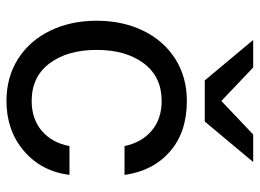

<svg xmlns="http://www.w3.org/2000/svg" viewBox="-122 -650 784 579"><g transform="rotate(90 269.5 -360.0)"><path d="M42 -260Q42 -338 72 -400Q102 -462 157 -497Q212 -532 284 -532Q378 -532 436.5 -481Q495 -430 507 -344H420Q409 -396 373.5 -426Q338 -456 284 -456Q211 -456 170.5 -402Q130 -348 130 -260Q130 -172 170.5 -118Q211 -64 284 -64Q338 -64 374 -94.5Q410 -125 420 -178H507Q496 -93 434.5 -40.5Q373 12 284 12Q212 12 157 -23Q102 -58 72 -120Q42 -182 42 -260ZM100 -732H183L284 -636L385 -732H468L346 -586H222Z"/></g></svg>

Font: Aspekta 400
Style: Regular
Weight: 400
Designer: Ivo Dolenc
Version: Version 2.000